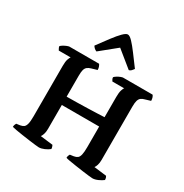

<svg xmlns="http://www.w3.org/2000/svg" viewBox="-216 -1148 1266 1318"><g transform="rotate(30 417.5 -488.5)"><path d="M275 0Q268 0 246 -2.5Q224 -5 194.5 -9Q165 -13 135 -17.5Q105 -22 82.5 -26Q60 -30 51 -33Q51 -42 54 -50.5Q57 -59 60 -63L89 -67Q106 -70 116.5 -77.5Q127 -85 132.5 -105.5Q138 -126 138 -168V-566Q138 -602 144.5 -620Q151 -638 156 -644H62Q60 -649 56 -655Q52 -661 50 -672Q56 -679 68.5 -686.5Q81 -694 94 -699Q107 -704 112 -704H347Q351 -699 355.5 -688Q360 -677 360 -662L316 -649Q298 -644 287 -635Q276 -626 271.5 -609.5Q267 -593 267 -563V-397Q306 -397 348.5 -398Q391 -399 431.5 -400Q472 -401 506 -402.5Q540 -404 563 -405V-566Q563 -600 569 -619.5Q575 -639 581 -644H487Q484 -649 480 -656Q476 -663 476 -672Q482 -679 494 -686.5Q506 -694 519 -699Q532 -704 537 -704H771Q776 -699 780 -687.5Q784 -676 784 -662L741 -649Q724 -645 713 -636.5Q702 -628 697 -611Q692 -594 692 -563V-141Q692 -117 686.5 -99.5Q681 -82 674 -74L773 -62Q775 -60 778 -52Q781 -44 781 -33Q766 -21 742.5 -10.5Q719 0 700 0Q693 0 670.5 -2.5Q648 -5 619 -9Q590 -13 560 -17.5Q530 -22 507 -26Q484 -30 476 -33Q476 -43 479 -51Q482 -59 485 -63L514 -67Q532 -70 542.5 -78Q553 -86 558 -107Q563 -128 563 -168V-331H267V-141Q267 -116 261 -98.5Q255 -81 249 -74L348 -62Q350 -59 353 -50Q356 -41 356 -33Q340 -20 317 -10Q294 0 275 0ZM289 -768Q278 -772 269.5 -780Q261 -788 257 -796Q296 -849 326.5 -889.5Q357 -930 380.5 -953.5Q404 -977 418 -977Q433 -977 456 -953Q479 -929 509.5 -888Q540 -847 578 -796Q574 -791 566 -781Q558 -771 545 -768L417 -872Z"/></g></svg>

Font: Texturina 12pt SemiBold
Style: Regular
Weight: 600
Designer: Guillermo Torres Carreño
Foundry: Omnibus-Type
Version: Version 1.002